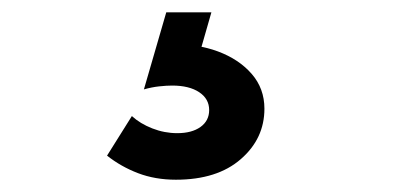

<svg xmlns="http://www.w3.org/2000/svg" viewBox="-20 -30 640 311"><path d="M153.4 222.1 193.6 158Q207 170.3 226.7 178Q246.4 185.7 267.1 185.7Q290.7 185.7 304.7 175.7Q318.8 165.6 318.8 148.3Q318.8 130.1 302.7 119.4Q286.6 108.6 258.8 108.6Q249.8 108.6 237.8 109.9Q225.7 111.2 213.1 114.8L249.3 -10H322.4L294.8 86.2L258.4 42.4Q298.9 40.6 333 53.3Q367.1 66 387.7 89.7Q408.3 113.4 408.3 146.1Q408.3 194.6 370 227.8Q331.8 261.1 264.9 261.1Q231.4 261.1 203.6 250.5Q175.9 239.9 153.4 222.1Z"/></svg>

Font: Wix Madefor Display
Style: Regular
Weight: 400
Designer: Dalton Maag Ltd
Foundry: Dalton Maag Ltd
Version: Version 3.100